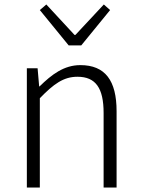

<svg xmlns="http://www.w3.org/2000/svg" viewBox="-20 -838 633 858"><path d="M100 0H158V-399C220 -463 264 -495 326 -495C408 -495 443 -444 443 -333V0H501V-341C501 -478 450 -547 339 -547C266 -547 211 -505 157 -452H155L148 -533H100ZM287 -635H343L472 -793L444 -818L317 -682H313L187 -818L158 -793Z"/></svg>

Font: Source Han Sans SC Light
Style: Regular
Weight: 300
Designer: Ryoko NISHIZUKA (kana & ideographs); Paul D. Hunt (Latin, Greek & Cyrillic); Wenlong ZHANG (bopomofo); Sandoll Communica
Foundry: Adobe Systems Incorporated
Version: Version 1.004;PS 1.004;hotconv 1.0.82;makeotf.lib2.5.63406